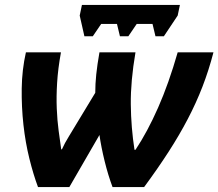

<svg xmlns="http://www.w3.org/2000/svg" viewBox="-20 -758 885 778"><path d="M85 -546H227Q215 -480 211.5 -423.5Q208 -367 210 -318.5Q212 -270 217.5 -229Q223 -188 228 -153H231Q242 -178 259.5 -206Q277 -234 294 -263L366 -382Q366 -418 370 -456.5Q374 -495 383 -546H529Q509 -429 510 -335Q511 -241 525 -151H529Q577 -223 620.5 -321.5Q664 -420 700 -546H845Q826 -473 800.5 -407Q775 -341 741 -276Q707 -211 663.5 -143.5Q620 -76 564 0H436Q418 -48 404 -105Q390 -162 383 -211L261 0H134Q115 -51 99 -115.5Q83 -180 75 -252Q67 -324 68 -399.5Q69 -475 85 -546ZM303 -695 312 -738H709L700 -695L644 -611H610L598 -661H534L500 -611H466L454 -661H390L356 -611H322Z"/></svg>

Font: BC Sans
Style: Bold Italic
Weight: 700
Italic angle: -12°
Designer: Monotype Design Team
Province of B.C.
Foundry: Monotype Imaging Inc.
Version: Version 2.000;GOOG;noto-source:20170915:90ef993387c0